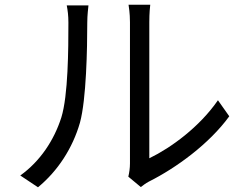

<svg xmlns="http://www.w3.org/2000/svg" viewBox="-20 -770 1040 814"><path d="M577 23C588 15 596 8 611 0C727 -58 867 -160 952 -277L904 -345C826 -232 706 -144 613 -99V-676C613 -715 616 -742 617 -750H525C526 -742 531 -715 531 -676V-77C531 -57 528 -37 524 -21ZM141 24C225 -45 288 -142 319 -250C346 -349 350 -564 350 -675C350 -706 354 -735 355 -747H263C267 -726 270 -705 270 -674C270 -562 269 -365 240 -272C209 -175 150 -86 66 -26Z"/></svg>

Font: Spoqa Han Sans Neo Regular
Style: Regular
Weight: 400
Designer: [Spoqa Han Sans Neo] Dong-huui Kim  Younghwa Kang  Yujin Lee  [Noto Sans] Ryoko NISHIZUKA  (kana & ideographs); Paul D. 
Foundry: Spoqa (http://www.spoqa-han-sans.com)
Version: Version 1.000